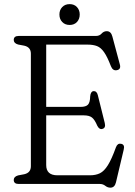

<svg xmlns="http://www.w3.org/2000/svg" viewBox="-20 -870 638 908"><path d="M45 -681Q45 -700 68.5 -700H434Q450.5 -700 460.5 -711.2Q470.5 -722.5 485 -722.5Q505 -722.5 511.5 -697L547 -564.5Q553 -541.5 532 -538Q513.5 -534.5 504.5 -557Q487.5 -601.5 472.2 -623.2Q457 -645 438.8 -652Q420.5 -659 395 -659H198.5V-364.5H361Q386 -364.5 396 -375Q406 -385.5 406.5 -414.5Q408.5 -437 421.5 -439Q437.5 -440.5 442.5 -420.5L475.5 -288Q481 -265 464.5 -260.5Q449.5 -256 440 -275.5Q428 -304 415 -314.2Q402 -324.5 375.5 -324.5H198.5V-89.5Q198.5 -41 251.5 -41H405.5Q433 -41 452.8 -50.8Q472.5 -60.5 490.2 -88.8Q508 -117 528.5 -174Q536 -193.5 552.5 -190Q571.5 -186.5 565 -162L528.5 -8Q522.5 17.5 502 17.5Q489 17.5 478 8.8Q467 0 452.5 0H68.5Q45 0 45 -19Q45 -34.5 65.5 -40.5L94.5 -46Q126 -53 126 -84V-616Q126 -647 94.5 -654L65.5 -659.5Q45 -665.5 45 -681ZM309.5 -752Q287.5 -752 274.2 -766Q261 -780 261 -801.5Q261 -822.5 274.2 -836.5Q287.5 -850.5 309.5 -850.5Q331 -850.5 344 -836.5Q357 -822.5 357 -801.5Q357 -780 344 -766Q331 -752 309.5 -752Z"/></svg>

Font: Fraunces 72pt S100 Light
Style: Regular
Weight: 300
Version: Version 1.000; ttfautohint (v1.8.3)